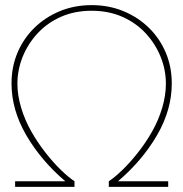

<svg xmlns="http://www.w3.org/2000/svg" viewBox="-20 -730 715 750"><path d="M39 0V-22H235Q140 -103 82.5 -202Q25 -301 25 -404Q25 -469 48.5 -524.5Q72 -580 114.5 -621.5Q157 -663 214 -686.5Q271 -710 338 -710Q405 -710 462 -686.5Q519 -663 561.5 -621.5Q604 -580 627.5 -524.5Q651 -469 651 -404Q651 -301 593.5 -202Q536 -103 441 -22H637V0H405V-22Q428 -37 458 -66Q488 -95 518.5 -133.5Q549 -172 574 -216Q599 -260 613.5 -308.5Q628 -357 628 -403Q628 -457 607.5 -508Q587 -559 549 -600Q511 -641 457.5 -664.5Q404 -688 338 -688Q272 -688 218.5 -664.5Q165 -641 127 -600Q89 -559 68.5 -508Q48 -457 48 -403Q48 -358 62.5 -309.5Q77 -261 102 -217Q127 -173 157.5 -134Q188 -95 218 -66Q248 -37 271 -22V0Z"/></svg>

Font: Lexend Thin
Style: Regular
Weight: 100
Designer: Bonnie Shaver-Troup, Thomas Jockin
Foundry: Lexend
Version: Version 1.007; ttfautohint (v1.8.3)